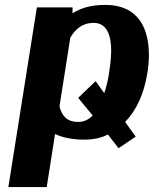

<svg xmlns="http://www.w3.org/2000/svg" viewBox="-20 -558 626 781"><path d="M14 203H170L204 -13C231 0 269 10 323 10C357 10 391 4 419 -11L462 45L532 -2L489 -62C536 -110 566 -178 579 -259L581 -270C587 -310 587 -346 583 -379C572 -467 524 -538 409 -538C351 -538 310 -526 275 -504V-528H130ZM222 -125 266 -405C288 -442 317 -465 361 -465C432 -465 442 -377 425 -272L423 -257C419 -230 412 -203 404 -179L369 -228L298 -160L357 -88C340 -71 321 -62 298 -62C254 -62 232 -85 222 -125Z"/></svg>

Font: Aerodynamic
Style: BdObl
Weight: 500
Designer: Google
Version: Version 2.000980; 2014